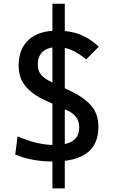

<svg xmlns="http://www.w3.org/2000/svg" viewBox="-20 -870 626 1046"><path d="M265.6 156.2V-849.6H333V156.2ZM269 9.8Q210 9.8 158.4 0.2Q106.9 -9.3 63 -28.3L75.7 -127Q129.4 -104 179.4 -92Q229.5 -80.1 276.9 -80.1Q345.2 -80.1 378.4 -104Q411.6 -127.9 411.6 -176.8Q411.6 -238.8 348.1 -267.6L228 -322.3Q157.2 -354.5 119.4 -399.9Q81.5 -445.3 81.5 -512.7Q81.5 -603.5 136.2 -653.3Q190.9 -703.1 291 -703.1Q360.8 -703.1 414.6 -682.6Q468.3 -662.1 518.1 -615.7L449.7 -546.4Q406.7 -581.5 369.4 -597.4Q332 -613.3 291.5 -613.3Q241.2 -613.3 213.6 -589.1Q186 -564.9 186 -517.6Q186 -483.9 204.1 -462.6Q222.2 -441.4 257.3 -424.8L358.9 -377Q436 -340.8 476.1 -295.4Q516.1 -250 516.1 -178.7Q516.1 -84.5 454.8 -37.4Q393.6 9.8 269 9.8Z"/></svg>

Font: Cascadia Mono
Style: Regular
Weight: 400
Monospace: yes
Designer: Aaron Bell
Foundry: Saja Typeworks
Version: Version 2102.003